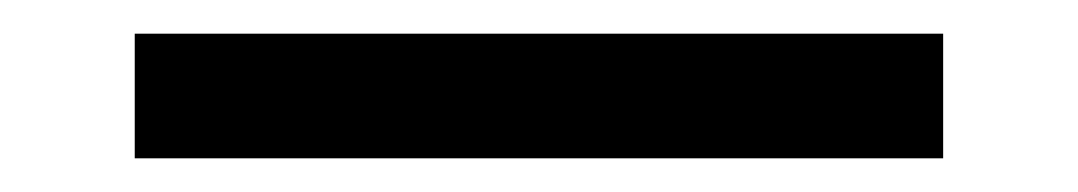

<svg xmlns="http://www.w3.org/2000/svg" viewBox="-20 75 640 114"><path d="M60 169V95H540V169Z"/></svg>

Font: PlemolJP35 Console
Style: Regular
Weight: 400
Version: v2.0.3; ttfautohint (v1.8.4.7-5d5b-dirty) -l 6 -r 45 -G 200 